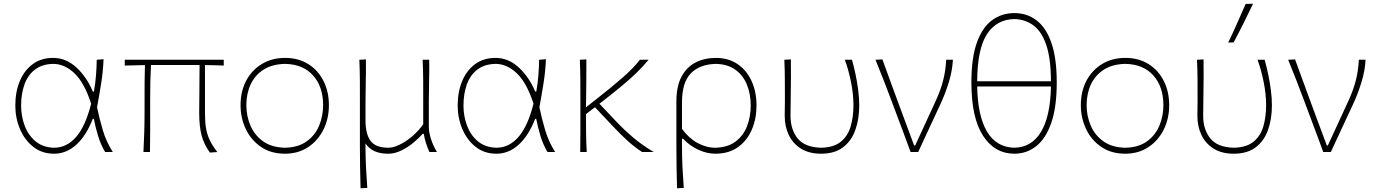

<svg xmlns="http://www.w3.org/2000/svg" viewBox="-20 -814 7364 1028"><path d="M269.5 9Q205 9 158.5 -27.5Q112 -64 87 -123Q62 -182 62 -249Q62 -322.5 86.2 -380.2Q110.5 -438 155.8 -471Q201 -504 264.5 -504Q333.5 -504 389 -452.8Q444.5 -401.5 477 -324H483Q491 -370 494.2 -413Q497.5 -456 498 -494L534.5 -497Q532 -434 521.8 -368.8Q511.5 -303.5 499.5 -240Q512 -179.5 530.5 -117Q549 -54.5 584 0H543Q519 -40 505 -86.8Q491 -133.5 482.5 -177.5H476.5Q442 -87.5 388.5 -39.2Q335 9 269.5 9ZM269.5 -23Q337.5 -23 387.8 -81Q438 -139 468 -259Q431.5 -371.5 378.5 -421.8Q325.5 -472 264.5 -472Q204 -470.5 166 -440.5Q128 -410.5 110.5 -360.5Q93 -310.5 93 -249Q93 -192 112.2 -140.8Q131.5 -89.5 170.8 -57Q210 -24.5 269.5 -23Z M748 0Q751 -56.5 752.5 -109.5Q754 -162.5 754 -223V-271Q754 -324 754.2 -371.8Q754.5 -419.5 756 -465.5L648 -463V-494H1178V-463Q1153 -464 1127.8 -464.8Q1102.5 -465.5 1077.5 -465.5V-207Q1077.5 -161 1083.2 -126.8Q1089 -92.5 1103.5 -62.8Q1118 -33 1143.5 0L1104 3Q1073.5 -38.5 1060 -86.5Q1046.5 -134.5 1046.5 -213Q1046.5 -261 1047.5 -321.2Q1048.5 -381.5 1048.5 -466Q1028 -466 1007.5 -466Q987 -466 967 -466H788.5Q786 -423.5 785 -380Q784 -336.5 784 -287V-223Q784 -163 784 -109.2Q784 -55.5 783 0Z M1506 9Q1431 9 1377.8 -27.2Q1324.5 -63.5 1296.2 -122.8Q1268 -182 1268 -251Q1268 -325 1298.2 -382Q1328.5 -439 1382.2 -471.5Q1436 -504 1506 -504Q1578 -504 1630.8 -470.8Q1683.5 -437.5 1712.2 -380.2Q1741 -323 1741 -251Q1741 -178.5 1711.5 -119.5Q1682 -60.5 1629 -25.8Q1576 9 1506 9ZM1506 -23Q1576.5 -24.5 1621.8 -57Q1667 -89.5 1688.5 -141Q1710 -192.5 1710 -251Q1710 -349.5 1656.5 -409.8Q1603 -470 1506 -472Q1437 -470.5 1391 -441Q1345 -411.5 1322 -362Q1299 -312.5 1299 -251Q1299 -192.5 1321.2 -141Q1343.5 -89.5 1389.2 -57Q1435 -24.5 1506 -23Z M1910.5 194Q1909 137.5 1908 84.5Q1907 31.5 1907 -29V-271Q1907 -332 1906.8 -385Q1906.5 -438 1904 -494L1939 -496Q1940 -440 1938.5 -386Q1937 -332 1937 -271V-169Q1937 -97 1963.8 -60Q1990.5 -23 2060 -23Q2086 -23 2120 -39.5Q2154 -56 2187.5 -84.5Q2221 -113 2246 -149V-271Q2246 -332 2245.8 -385Q2245.5 -438 2243 -494H2278Q2279 -438.5 2277.5 -384.8Q2276 -331 2276 -271V-137Q2276 -107 2287 -71.5Q2298 -36 2319.5 0H2279Q2268.5 -23.5 2260.8 -47.8Q2253 -72 2249 -97.5H2243Q2224 -75.5 2194 -50.5Q2164 -25.5 2128.8 -8.2Q2093.5 9 2059 9Q2014.5 9 1984.8 -4.8Q1955 -18.5 1937 -46V-29Q1937 31.5 1939.8 83.5Q1942.5 135.5 1946.5 192Z M2638 9Q2573.5 9 2527 -27.5Q2480.5 -64 2455.5 -123Q2430.5 -182 2430.5 -249Q2430.5 -322.5 2454.8 -380.2Q2479 -438 2524.2 -471Q2569.5 -504 2633 -504Q2702 -504 2757.5 -452.8Q2813 -401.5 2845.5 -324H2851.5Q2859.5 -370 2862.8 -413Q2866 -456 2866.5 -494L2903 -497Q2900.5 -434 2890.2 -368.8Q2880 -303.5 2868 -240Q2880.5 -179.5 2899 -117Q2917.5 -54.5 2952.5 0H2911.5Q2887.5 -40 2873.5 -86.8Q2859.5 -133.5 2851 -177.5H2845Q2810.5 -87.5 2757 -39.2Q2703.5 9 2638 9ZM2638 -23Q2706 -23 2756.2 -81Q2806.5 -139 2836.5 -259Q2800 -371.5 2747 -421.8Q2694 -472 2633 -472Q2572.5 -470.5 2534.5 -440.5Q2496.5 -410.5 2479 -360.5Q2461.5 -310.5 2461.5 -249Q2461.5 -192 2480.8 -140.8Q2500 -89.5 2539.2 -57Q2578.5 -24.5 2638 -23Z M3086.5 0Q3087.5 -56.5 3087.5 -108.5Q3087.5 -160.5 3087.5 -221V-271Q3087.5 -332 3087.2 -385Q3087 -438 3084.5 -494L3119.5 -496Q3120 -419.5 3119 -353.8Q3118 -288 3117.5 -239.5L3173.5 -283.5Q3254 -346.5 3313.2 -398.2Q3372.5 -450 3406 -494H3452.5Q3425 -460 3389.8 -425.8Q3354.5 -391.5 3306 -351.2Q3257.5 -311 3189.5 -258.5L3285.5 -157Q3323 -117.5 3370.8 -77Q3418.5 -36.5 3480.5 0H3418Q3375.5 -28 3338.2 -62Q3301 -96 3265.5 -134L3165.5 -240L3117.5 -203Q3117.5 -148.5 3118 -100.2Q3118.5 -52 3121.5 0Z M3605 194Q3603.5 137.5 3602.5 84.5Q3601.5 31.5 3601.5 -29V-271Q3601.5 -352.5 3629.2 -404Q3657 -455.5 3704.8 -479.8Q3752.5 -504 3813 -504Q3880 -504 3928.8 -471Q3977.5 -438 4004 -380.2Q4030.5 -322.5 4030.5 -249Q4030.5 -179.5 4005.8 -120.8Q3981 -62 3931.8 -26.5Q3882.5 9 3809.5 9Q3766.5 9 3720.5 -11.5Q3674.5 -32 3637.5 -71H3631.5V-29Q3631.5 31.5 3634.2 83.5Q3637 135.5 3641 192ZM3809.5 -23Q3876.5 -24.5 3918.5 -56.2Q3960.5 -88 3980 -139Q3999.5 -190 3999.5 -249Q3999.5 -310.5 3979.2 -360.5Q3959 -410.5 3917.5 -440.5Q3876 -470.5 3813 -472Q3726.5 -470 3679 -421.5Q3631.5 -373 3631.5 -265.5V-124Q3667.5 -74.5 3714.2 -48.8Q3761 -23 3809.5 -23Z M4376 9Q4312.5 9 4269 -18Q4225.5 -45 4203.5 -90.8Q4181.5 -136.5 4181.5 -193.5Q4181.5 -218 4182 -236.2Q4182.5 -254.5 4182.5 -271Q4182.5 -332 4182.2 -385Q4182 -438 4179.5 -494L4214.5 -496Q4215.5 -403.5 4214 -325.5Q4212.5 -247.5 4212.5 -193.5Q4212.5 -121.5 4250.2 -73.5Q4288 -25.5 4376 -23Q4445.5 -24.5 4483 -56Q4520.5 -87.5 4535 -138.5Q4549.5 -189.5 4549.5 -250Q4549.5 -311.5 4536 -377Q4522.5 -442.5 4503.5 -494H4541.5Q4551.5 -459.5 4560.5 -417Q4569.5 -374.5 4575 -331.2Q4580.5 -288 4580.5 -250Q4580.5 -175.5 4559.2 -117Q4538 -58.5 4493 -24.8Q4448 9 4376 9Z M4855.5 0Q4838.5 -47 4820.5 -94.8Q4802.5 -142.5 4786 -187L4753 -275Q4733 -328.5 4711.2 -384.5Q4689.5 -440.5 4667.5 -494L4704.5 -496Q4723 -445.5 4745.2 -384.2Q4767.5 -323 4791 -259.5Q4814.5 -196 4836.5 -137L4874.5 -35H4880L4989 -271.5Q5017 -332 5030.2 -385.2Q5043.5 -438.5 5046 -494H5082Q5079 -435 5059.8 -372.8Q5040.5 -310.5 5015.5 -257Q4985.5 -193 4955.8 -128.8Q4926 -64.5 4896 0Z M5411.5 9Q5306 9 5243.5 -87Q5181 -183 5181 -372.5Q5181 -506 5211 -587.8Q5241 -669.5 5293 -706.8Q5345 -744 5411 -744Q5478 -744 5529.2 -705.5Q5580.5 -667 5609.2 -585Q5638 -503 5638 -372.5Q5638 -241 5608.8 -156.5Q5579.5 -72 5528.2 -31.5Q5477 9 5411.5 9ZM5411 -712Q5315.5 -710 5264.2 -631Q5213 -552 5212 -379H5607Q5606.5 -501 5581.8 -573.5Q5557 -646 5513 -678.2Q5469 -710.5 5411 -712ZM5411.5 -23Q5504 -25 5554 -108.5Q5604 -192 5607 -351H5212Q5215 -192.5 5265 -108.8Q5315 -25 5411.5 -23Z M6005 9Q5930 9 5876.8 -27.2Q5823.5 -63.5 5795.2 -122.8Q5767 -182 5767 -251Q5767 -325 5797.2 -382Q5827.5 -439 5881.2 -471.5Q5935 -504 6005 -504Q6077 -504 6129.8 -470.8Q6182.5 -437.5 6211.2 -380.2Q6240 -323 6240 -251Q6240 -178.5 6210.5 -119.5Q6181 -60.5 6128 -25.8Q6075 9 6005 9ZM6005 -23Q6075.5 -24.5 6120.8 -57Q6166 -89.5 6187.5 -141Q6209 -192.5 6209 -251Q6209 -349.5 6155.5 -409.8Q6102 -470 6005 -472Q5936 -470.5 5890 -441Q5844 -411.5 5821 -362Q5798 -312.5 5798 -251Q5798 -192.5 5820.2 -141Q5842.5 -89.5 5888.2 -57Q5934 -24.5 6005 -23Z M6585.5 9Q6522 9 6478.5 -18Q6435 -45 6413 -90.8Q6391 -136.5 6391 -193.5Q6391 -218 6391.5 -236.2Q6392 -254.5 6392 -271Q6392 -332 6391.8 -385Q6391.5 -438 6389 -494L6424 -496Q6425 -403.5 6423.5 -325.5Q6422 -247.5 6422 -193.5Q6422 -121.5 6459.8 -73.5Q6497.5 -25.5 6585.5 -23Q6655 -24.5 6692.5 -56Q6730 -87.5 6744.5 -138.5Q6759 -189.5 6759 -250Q6759 -311.5 6745.5 -377Q6732 -442.5 6713 -494H6751Q6761 -459.5 6770 -417Q6779 -374.5 6784.5 -331.2Q6790 -288 6790 -250Q6790 -175.5 6768.8 -117Q6747.5 -58.5 6702.5 -24.8Q6657.5 9 6585.5 9ZM6556 -586Q6581 -638 6604 -689.8Q6627 -741.5 6649.5 -793L6689 -794Q6664 -741.5 6638.5 -690.2Q6613 -639 6585 -587Z M7065 0Q7048 -47 7030 -94.8Q7012 -142.5 6995.5 -187L6962.5 -275Q6942.5 -328.5 6920.8 -384.5Q6899 -440.5 6877 -494L6914 -496Q6932.5 -445.5 6954.8 -384.2Q6977 -323 7000.5 -259.5Q7024 -196 7046 -137L7084 -35H7089.5L7198.5 -271.5Q7226.5 -332 7239.8 -385.2Q7253 -438.5 7255.5 -494H7291.5Q7288.5 -435 7269.2 -372.8Q7250 -310.5 7225 -257Q7195 -193 7165.2 -128.8Q7135.5 -64.5 7105.5 0Z"/></svg>

Font: Commissioner Flair Thin
Style: Regular
Weight: 100
Designer: Kostas Bartsokas
Foundry: Kostas Bartsokas
Version: Version 1.000; ttfautohint (v1.8.3)